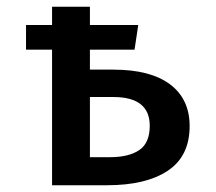

<svg xmlns="http://www.w3.org/2000/svg" viewBox="-20 -548 640 568"><path d="M541 -175Q541 -86 476.5 -43Q412 0 297 0H134V-401H57V-474H134V-528H246V-474H389L378 -401H246V-342H315Q425 -342 483 -298.5Q541 -255 541 -175ZM423 -176Q423 -261 315 -261H246V-83H305Q361 -83 392 -104Q423 -125 423 -176Z"/></svg>

Font: Fira Mono Medium
Style: Regular
Weight: 500
Designer: Carrois Corporate & Edenspiekermann AG
Foundry: Carrois Corporate GbR & Edenspiekermann AG
Version: Version 3.206